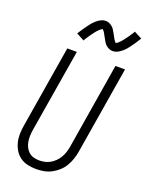

<svg xmlns="http://www.w3.org/2000/svg" viewBox="-177 -1055 881 1150"><g transform="rotate(20 263.5 -480.5)"><path d="M202 8Q174 8 147.5 2Q121 -4 100 -19Q79 -34 65.5 -56Q52 -78 45.5 -103.5Q39 -129 39.5 -157Q40 -185 45 -213L131 -735H192L104 -204Q101 -185 100.5 -166Q100 -147 103 -129.5Q106 -112 114 -96Q122 -80 135 -68.5Q148 -57 165.5 -52Q183 -47 202 -47Q219 -47 237.5 -51Q256 -55 272 -64.5Q288 -74 301.5 -87.5Q315 -101 324.5 -117.5Q334 -134 339.5 -151.5Q345 -169 348 -186L438 -735H499L407 -177Q403 -153 395 -129Q387 -105 374 -83Q361 -61 341.5 -43Q322 -25 299 -13Q276 -1 251 3.5Q226 8 202 8ZM392 -813Q387 -813 382 -813.5Q377 -814 372.5 -816Q368 -818 363.5 -820Q359 -822 355 -825Q351 -828 347.5 -831Q344 -834 341 -837.5Q338 -841 335.5 -845Q333 -849 330.5 -853.5Q328 -858 325.5 -862Q323 -866 321 -870Q319 -874 316.5 -878Q314 -882 311.5 -887Q309 -892 306.5 -896.5Q304 -901 301.5 -904.5Q299 -908 295.5 -911.5Q292 -915 292 -917Q292 -916 287 -914Q282 -912 279 -909.5Q276 -907 272 -903Q268 -899 266 -897Q264 -895 262 -893Q260 -891 258 -888.5Q256 -886 253.5 -883Q251 -880 249 -877Q247 -874 244.5 -871Q242 -868 239.5 -864.5Q237 -861 234 -857Q231 -853 228.5 -849Q226 -845 223.5 -841Q221 -837 217.5 -832.5Q214 -828 211.5 -823Q209 -818 206 -813L156 -840Q167 -858 177.5 -873Q188 -888 197 -900.5Q206 -913 214.5 -923Q223 -933 235.5 -944Q248 -955 262.5 -962Q277 -969 292 -969Q297 -969 301.5 -968Q306 -967 311 -965.5Q316 -964 320 -961.5Q324 -959 328 -956.5Q332 -954 335.5 -950.5Q339 -947 342 -944Q345 -941 347.5 -936.5Q350 -932 352.5 -928Q355 -924 357.5 -920Q360 -916 362 -912Q364 -908 366.5 -903.5Q369 -899 371.5 -894.5Q374 -890 376.5 -885.5Q379 -881 381.5 -877.5Q384 -874 387.5 -870Q391 -866 391 -864Q391 -865 396 -867Q401 -869 404 -871.5Q407 -874 411 -878Q415 -882 417 -884Q419 -886 421.5 -888.5Q424 -891 425.5 -893.5Q427 -896 429.5 -898.5Q432 -901 434 -904Q436 -907 438.5 -910.5Q441 -914 444 -917.5Q447 -921 449.5 -924.5Q452 -928 454.5 -932Q457 -936 460 -940.5Q463 -945 466 -949.5Q469 -954 472 -958.5Q475 -963 477 -968L527 -942Q516 -923 505.5 -908Q495 -893 486 -880.5Q477 -868 469 -858.5Q461 -849 448 -838Q435 -827 421 -820Q407 -813 392 -813Z"/></g></svg>

Font: Iosevka Term Curly Light
Style: Italic
Weight: 300
Italic angle: -9°
Designer: Belleve Invis
Foundry: Belleve Invis
Version: Version 32.3.0